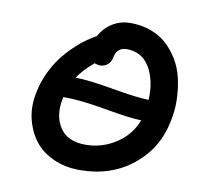

<svg xmlns="http://www.w3.org/2000/svg" viewBox="-72 -738 818 770"><g transform="rotate(10 337.5 -353.0)"><path d="M299.8 -44.9Q240.2 -44.9 191.9 -66.9Q143.6 -88.9 115 -126.7Q86.4 -164.6 74.7 -215.6Q63 -266.6 76.2 -325.2Q84 -364.3 101.3 -401.4Q118.7 -438.5 139.4 -466.3Q160.2 -494.1 185.5 -518.8Q210.9 -543.5 232.7 -559.1Q254.4 -574.7 274.9 -585.9Q293.5 -620.1 325.9 -640.6Q358.4 -661.1 399.9 -661.1Q444.3 -661.1 482.4 -647.2Q520.5 -633.3 547.6 -608.6Q574.7 -584 595 -550Q615.2 -516.1 624.3 -475.8Q633.3 -435.5 634.8 -390.9Q636.2 -346.2 626 -299.8Q603.5 -186.5 514.6 -115.7Q425.8 -44.9 299.8 -44.9ZM308.1 -472.2Q298.3 -472.2 285.2 -477.1Q242.2 -440.9 220.2 -407.2Q277.8 -405.8 378.2 -388.2Q478.5 -370.6 523.9 -370.1Q527.8 -449.2 496.3 -502.2Q464.8 -555.2 402.8 -555.2Q363.3 -555.2 355 -514.2Q351.6 -494.1 338.1 -483.2Q324.7 -472.2 308.1 -472.2ZM184.1 -316.9Q168.9 -245.1 200.4 -197Q231.9 -148.9 305.2 -148.9Q372.1 -148.9 429 -185.8Q485.8 -222.7 508.8 -284.2Q464.4 -284.7 359.1 -303.5Q253.9 -322.3 185.1 -321.8Z"/></g></svg>

Font: Shantell Sans Irregular Bouncy
Style: Italic
Weight: 500
Italic angle: -11.31°
Designer: Stephen Nixon, Anya Danilova, Shantell Martin
Foundry: Arrow Type
Version: Version 1.006;[9816181b4]